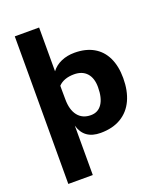

<svg xmlns="http://www.w3.org/2000/svg" viewBox="-166 -804 952 1137"><g transform="rotate(-20 310.0 -235.0)"><path d="M585 -248.5Q585 -168.9 558.1 -110.6Q531.2 -52.2 478.3 -20.5Q425.3 11.2 349.1 11.2Q245.1 11.2 219.2 -82V229.5H64.9L65.9 -475.6V-700.2H219.2V-424.3Q242.2 -455.1 279.8 -471.7Q317.4 -488.3 364.3 -488.3Q434.1 -488.3 483.6 -460.2Q533.2 -432.1 559.1 -378.2Q585 -324.2 585 -248.5ZM426.3 -249.5Q426.3 -306.6 397.9 -337.9Q369.6 -369.1 317.9 -369.1Q286.1 -369.1 260.7 -359.9Q235.4 -350.6 219.2 -333V-301.8L219.7 -248Q219.7 -181.2 248.8 -144.3Q277.8 -107.4 330.6 -107.4Q376.5 -107.4 401.4 -144.5Q426.3 -181.6 426.3 -249.5Z"/></g></svg>

Font: Selawik
Style: Bold
Weight: 700
Designer: Aaron Bell
Foundry: Microsoft Corporation
Version: Version 1.01